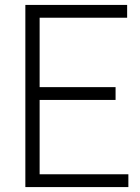

<svg xmlns="http://www.w3.org/2000/svg" viewBox="-20 -760 568 780"><path d="M83 0V-740H496.5V-688H141V-406H449.5V-354H141V-52H501.5V0Z"/></svg>

Font: Encode Sans SmCnd Lt
Style: Regular
Weight: 300
Width: 4
Designer: Multiple Designers
Foundry: Impallari Type
Version: Version 3.002; ttfautohint (v1.8.3) -l 8 -r 50 -G 200 -x 14 